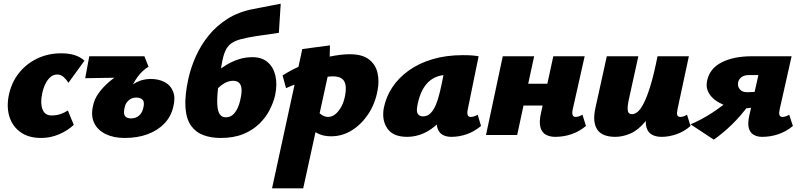

<svg xmlns="http://www.w3.org/2000/svg" viewBox="-20 -732 4340 1041"><path d="M203 16Q136 16 92.5 -14.5Q49 -45 32 -96.5Q15 -148 27 -212Q41 -283 81.5 -334.5Q122 -386 181.5 -414.5Q241 -443 312 -443Q354 -443 385 -433Q416 -423 438 -403L351 -283Q341 -300 325.5 -314Q310 -328 291 -328Q270 -328 253.5 -314Q237 -300 225.5 -276Q214 -252 208 -221Q198 -172 210.5 -139Q223 -106 260 -106Q286 -106 308 -113.5Q330 -121 348 -133L380 -55Q347 -24 300.5 -4Q254 16 203 16Z M656 16Q596 16 553 -5Q510 -26 491 -64.5Q472 -103 484 -157Q491 -193 513.5 -225Q536 -257 568 -285Q600 -313 637.5 -335Q675 -357 712 -371H786Q750 -349 724.5 -313Q699 -277 681.5 -233.5Q664 -190 655 -146Q648 -114 658.5 -102Q669 -90 690 -90Q707 -90 720.5 -96.5Q734 -103 743.5 -116Q753 -129 757 -147Q765 -178 753.5 -190.5Q742 -203 719 -203Q710 -203 700.5 -200.5Q691 -198 682 -191.5Q673 -185 665.5 -174Q658 -163 655 -146L633 -198Q649 -226 668 -246Q687 -266 708 -279Q729 -292 751.5 -298Q774 -304 796 -304Q841 -304 873.5 -286.5Q906 -269 919 -234.5Q932 -200 919 -151Q907 -99 870.5 -61.5Q834 -24 779.5 -4Q725 16 656 16ZM442 -308 464 -427H763L785 -371L691 -312Z M1176 16Q1124 16 1082.5 0.5Q1041 -15 1015.5 -51Q990 -87 985.5 -149Q981 -211 1001 -304Q1015 -367 1042.5 -428Q1070 -489 1112.5 -541Q1155 -593 1214.5 -630.5Q1274 -668 1353 -683L1502 -712L1492 -554L1368 -536Q1317 -528 1284 -519Q1251 -510 1231 -494.5Q1211 -479 1200 -452Q1189 -425 1181.5 -381Q1174 -337 1164 -269Q1156 -205 1158 -167Q1160 -129 1171.5 -112.5Q1183 -96 1204 -96Q1226 -96 1241.5 -109Q1257 -122 1268 -145.5Q1279 -169 1285 -201Q1292 -234 1289 -254.5Q1286 -275 1274.5 -284.5Q1263 -294 1244 -294Q1220 -294 1196.5 -280.5Q1173 -267 1152 -243L1128 -317Q1139 -328 1159 -345.5Q1179 -363 1208 -380.5Q1237 -398 1272.5 -410Q1308 -422 1350 -422Q1399 -422 1430.5 -395.5Q1462 -369 1473 -322.5Q1484 -276 1472 -217Q1463 -177 1442 -136Q1421 -95 1385.5 -60.5Q1350 -26 1298.5 -5Q1247 16 1176 16Z M1455 289 1619 -466 1769 -486 1766 -360 1624 289ZM1775 7Q1734 7 1704 -8Q1674 -23 1654.5 -45Q1635 -67 1626 -89L1692 -143Q1707 -120 1724.5 -109Q1742 -98 1758 -98Q1779 -98 1797 -112Q1815 -126 1829.5 -151.5Q1844 -177 1851 -213Q1861 -264 1846.5 -291Q1832 -318 1784 -318Q1766 -318 1735 -313Q1704 -308 1667.5 -299.5Q1631 -291 1595.5 -279.5Q1560 -268 1531 -254L1512 -323Q1570 -360 1636.5 -386Q1703 -412 1766.5 -425Q1830 -438 1876 -438Q1945 -438 1981 -409.5Q2017 -381 2027 -336Q2037 -291 2027 -241Q2014 -170 1977 -114Q1940 -58 1888 -25.5Q1836 7 1775 7Z M2188 10Q2111 10 2080 -35.5Q2049 -81 2061 -147Q2073 -207 2107 -258.5Q2141 -310 2196 -349.5Q2251 -389 2325 -411Q2399 -433 2489 -433Q2519 -433 2538.5 -431.5Q2558 -430 2575 -427L2516 -138Q2508 -98 2532 -98Q2539 -98 2548.5 -100.5Q2558 -103 2570 -110L2588 -49Q2552 -19 2511 -4.5Q2470 10 2427 10Q2399 10 2379 -1.5Q2359 -13 2351 -40.5Q2343 -68 2352 -117L2379 -249L2465 -277Q2450 -210 2422.5 -157Q2395 -104 2358 -66.5Q2321 -29 2277.5 -9.5Q2234 10 2188 10ZM2273 -101Q2291 -101 2305 -110.5Q2319 -120 2331.5 -140.5Q2344 -161 2354.5 -195Q2365 -229 2375 -278L2395 -377L2453 -320Q2441 -324 2430 -325Q2419 -326 2407 -326Q2368 -326 2339.5 -312.5Q2311 -299 2291.5 -275.5Q2272 -252 2260 -221Q2248 -190 2242 -154Q2237 -125 2246.5 -113Q2256 -101 2273 -101Z M2990 10Q2962 10 2940 -1.5Q2918 -13 2910 -42.5Q2902 -72 2914 -123L2980 -427H3150L3085 -138Q3081 -120 3084.5 -109Q3088 -98 3102 -98Q3108 -98 3116.5 -100.5Q3125 -103 3138 -110L3157 -49Q3121 -19 3078.5 -4.5Q3036 10 2990 10ZM2615 0 2706 -427H2876L2784 0ZM2734 -160 2759 -278H3023L2997 -160Z M3316 10Q3283 10 3258.5 1Q3234 -8 3220 -27Q3206 -46 3202.5 -76.5Q3199 -107 3209 -150L3270 -427H3441L3390 -195Q3381 -155 3383.5 -134Q3386 -113 3407 -113Q3422 -113 3438 -126.5Q3454 -140 3471.5 -174.5Q3489 -209 3507.5 -270Q3526 -331 3545 -427H3613Q3587 -293 3553 -207.5Q3519 -122 3480 -74.5Q3441 -27 3399 -8.5Q3357 10 3316 10ZM3568 10Q3536 10 3514.5 -2Q3493 -14 3485 -41.5Q3477 -69 3487 -117L3550 -427H3715L3653 -138Q3649 -119 3652 -108.5Q3655 -98 3669 -98Q3676 -98 3684.5 -100.5Q3693 -103 3705 -110L3724 -49Q3690 -19 3648.5 -4.5Q3607 10 3568 10Z M4112 10Q4087 10 4067.5 -0.5Q4048 -11 4040.5 -35.5Q4033 -60 4042 -103L4092 -325H4041Q4015 -325 4000 -313.5Q3985 -302 3982 -285Q3978 -264 3991 -248Q4004 -232 4031 -232Q4069 -232 4100 -237.5Q4131 -243 4144 -251L4125 -173Q4097 -156 4066.5 -150Q4036 -144 4003 -144Q3969 -144 3932.5 -154Q3896 -164 3866.5 -183Q3837 -202 3821.5 -230.5Q3806 -259 3814 -295Q3828 -361 3893 -394Q3958 -427 4057 -427H4272L4207 -138Q4203 -120 4206 -109Q4209 -98 4223 -98Q4230 -98 4238.5 -100.5Q4247 -103 4259 -110L4279 -49Q4243 -19 4200.5 -4.5Q4158 10 4112 10ZM3850 25 3724 -58Q3782 -82 3840.5 -120Q3899 -158 3949 -203L4037 -159Q3996 -103 3947 -55.5Q3898 -8 3850 25Z"/></svg>

Font: Ysabeau Office Black
Style: Italic
Weight: 900
Italic angle: -12°
Designer: Christian Thalmann (Catharsis Fonts)
Version: Version 2.001;gftools[0.9.30]; featfreeze: tnum,lnum,ss02